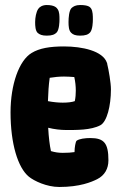

<svg xmlns="http://www.w3.org/2000/svg" viewBox="-20 -730 482 765"><path d="M166 -588C187 -588 198 -592 207 -602C216 -614 217 -642 217 -652C217 -667 217 -682 210 -693C206 -699 198 -710 166 -710C148 -710 136 -701 132 -694C124 -682 120 -659 120 -642C120 -626 121 -608 130 -599C138 -592 148 -588 166 -588ZM264 -599C271 -592 281 -588 299 -588C320 -588 332 -592 340 -602C349 -614 350 -642 350 -652C350 -667 350 -685 343 -696C339 -702 332 -710 299 -710C281 -710 272 -704 265 -698C255 -688 253 -659 253 -642C253 -626 254 -608 264 -599ZM340 -180C319 -180 295 -177 285 -169C281 -165 277 -142 277 -126V-124C265 -122 248 -121 230 -121C214 -121 199 -123 183 -128C178 -151 174 -183 172 -221C196 -215 221 -212 243 -212C284 -212 342 -211 380 -231C380 -231 380 -231 380 -231C406 -245 422 -308 422 -374C422 -400 413 -452 407 -476V-477C407 -478 407 -479 406 -480C390 -527 308 -545 235 -545C179 -545 137 -538 106 -519C56 -489 22 -394 22 -282C22 -158 51 -62 95 -26C116 -9 166 15 216 15C299 15 345 -5 367 -16C397 -31 412 -58 412 -91C412 -159 395 -180 340 -180ZM276 -423C280 -405 282 -387 282 -369C282 -355 281 -341 278 -327C266 -323 251 -321 230 -321C212 -321 192 -323 171 -327C172 -360 174 -392 178 -420C196 -423 216 -425 235 -425C249 -425 262 -424 276 -423Z"/></svg>

Font: Manosque
Style: Regular
Weight: 400
Designer: Ariel Martín Pérez
Foundry: Ariel Martín Pérez
Version: Version 1.005;hotconv 1.0.109;makeotfexe 2.5.65596